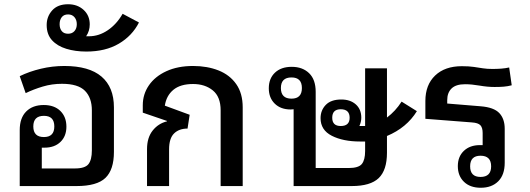

<svg xmlns="http://www.w3.org/2000/svg" viewBox="-20 -877 2500 905"><path d="M517 -371V-161Q517 -77 477 -38.5Q437 0 341 0H73V-264Q73 -321 103.5 -351.5Q134 -382 186 -382Q236 -382 264.5 -354Q293 -326 293 -280Q293 -235 265 -208Q237 -181 190 -181Q183 -181 177 -181V-83H333Q381 -83 397 -103.5Q413 -124 413 -168V-357Q413 -416 380.5 -449Q348 -482 272 -482Q225 -482 181.5 -469Q138 -456 101 -438L73 -518Q118 -540 172.5 -553Q227 -566 283 -566Q400 -566 458.5 -516Q517 -466 517 -371ZM187 -231Q236 -231 236 -281Q236 -331 187 -331Q137 -331 137 -281Q137 -231 187 -231Z M387 -634Q335 -634 292.5 -647Q250 -660 225 -687.5Q200 -715 200 -759Q200 -799 226 -828Q252 -857 301 -857Q345 -857 374 -830.5Q403 -804 403 -762Q403 -731 386 -706Q392 -706 399 -706Q446 -706 488 -734.5Q530 -763 558 -812L635 -771Q603 -708 540 -671Q477 -634 387 -634ZM301 -718Q320 -718 331 -730.5Q342 -743 342 -763Q342 -783 331 -796Q320 -809 301 -809Q281 -809 271 -796Q261 -783 261 -763Q261 -743 271 -730.5Q281 -718 301 -718Z M890 -566Q957 -566 1010 -545Q1063 -524 1093.5 -480.5Q1124 -437 1124 -371V0H1020V-357Q1020 -421 983 -451Q946 -481 890 -481Q830 -481 797 -453.5Q764 -426 757 -379L874 -336L864 -271Q824 -271 800.5 -248Q777 -225 777 -173V0H673V-174Q673 -228 699.5 -261.5Q726 -295 767 -305V-307L653 -346V-381Q653 -433 682 -475Q711 -517 764.5 -541.5Q818 -566 890 -566Z M1677 -210Q1597 -210 1544 -237Q1491 -264 1491 -320Q1491 -357 1515.5 -382.5Q1540 -408 1589 -408Q1631 -408 1657 -385Q1683 -362 1683 -322Q1683 -303 1674 -283Q1681 -283 1691 -283Q1696 -283 1701 -283V-555H1804V-323Q1844 -353 1873 -398L1945 -353Q1897 -275 1804 -236V-157Q1804 -75 1765 -37.5Q1726 0 1638 0H1364V-362Q1357 -361 1350 -361Q1303 -361 1275 -388.5Q1247 -416 1247 -461Q1247 -507 1276 -534.5Q1305 -562 1355 -562Q1406 -562 1437 -532Q1468 -502 1468 -444V-85H1623Q1670 -85 1685.5 -104Q1701 -123 1701 -165V-210Q1689 -210 1677 -210ZM1354 -412Q1403 -412 1403 -462Q1403 -512 1354 -512Q1304 -512 1304 -462Q1304 -412 1354 -412ZM1586 -283Q1628 -283 1628 -322Q1628 -362 1586 -362Q1546 -362 1546 -322Q1546 -283 1586 -283Z M2359 -270V-110Q2359 -53 2328.5 -22.5Q2298 8 2246 8Q2196 8 2167 -20Q2138 -48 2138 -94Q2138 -139 2166.5 -166Q2195 -193 2242 -193Q2249 -193 2255 -193V-250Q2255 -275 2244.5 -286.5Q2234 -298 2204 -300L1985 -317V-401Q1985 -477 2031 -521Q2077 -565 2157 -565Q2191 -565 2214 -561.5Q2237 -558 2256.5 -555Q2276 -552 2301 -552Q2322 -552 2342.5 -553.5Q2363 -555 2380 -559L2392 -475Q2373 -470 2354.5 -468.5Q2336 -467 2311 -467Q2278 -467 2240.5 -473.5Q2203 -480 2172 -480Q2129 -480 2108.5 -460Q2088 -440 2088 -405V-389L2246 -376Q2308 -371 2333.5 -344Q2359 -317 2359 -270ZM2245 -143Q2196 -143 2196 -93Q2196 -43 2245 -43Q2295 -43 2295 -93Q2295 -143 2245 -143Z"/></svg>

Font: Noto Sans Thai Looped Medium
Style: Regular
Weight: 500
Designer: Sasikarn Vongin, Ben Mitchell
Foundry: The Fontpad Ltd
Version: Version 1.001; ttfautohint (v1.8.4.7-5d5b)